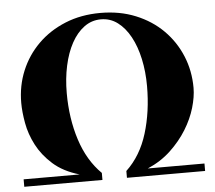

<svg xmlns="http://www.w3.org/2000/svg" viewBox="-54 -778 1007 898"><g transform="rotate(-5 449.5 -329.5)"><path d="M24 25H287Q211 3 163.5 -39.5Q116 -82 89.5 -133Q63 -184 53.5 -237Q44 -290 44 -332Q44 -412 73 -482Q102 -552 155.5 -605Q209 -658 283.5 -688.5Q358 -719 449 -719Q540 -719 614.5 -688.5Q689 -658 742 -605Q795 -552 824 -482Q853 -412 853 -332Q853 -290 838 -239Q823 -188 792.5 -138.5Q762 -89 716 -45.5Q670 -2 607 25H873V60H506V28Q575 -37 606 -138.5Q637 -240 637 -359Q637 -427 624 -487Q611 -547 586.5 -592Q562 -637 527.5 -663Q493 -689 449 -689Q405 -689 370 -663Q335 -637 310.5 -592Q286 -547 273 -487Q260 -427 260 -359Q260 -240 292.5 -139Q325 -38 391 27V60H24Z"/></g></svg>

Font: Cafe24 ClassicType
Style: Regular
Weight: 400
Designer: Cafe24 thkim, hmlim, mnelim & 4IR
Foundry: Cafe24
Version: Version 1.000